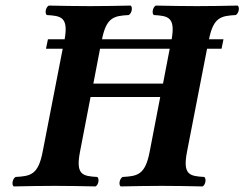

<svg xmlns="http://www.w3.org/2000/svg" viewBox="-20 -667 877 689"><path d="M346 -526C362 -606 390 -610 442 -613C453 -619 457 -641 449 -647C410 -646 341 -645 303 -645C265 -645 193 -646 155 -647C144 -641 140 -619 148 -613C199 -610 226 -606 212 -526H152L145 -492H205L133 -122C117 -39 89 -35 36 -32C25 -26 21 -4 29 2C68 1 139 0 177 0C215 0 285 1 323 2C334 -4 337 -26 329 -32C277 -35 251 -39 267 -122L305 -319H555L517 -122C501 -39 473 -35 420 -32C409 -26 405 -4 413 2C452 1 523 0 561 0C599 0 669 1 707 2C718 -4 721 -26 713 -32C661 -35 635 -39 651 -122L723 -492H775L782 -526H730C746 -606 774 -610 826 -613C837 -619 841 -641 833 -647C794 -646 725 -645 687 -645C649 -645 577 -646 539 -647C528 -641 524 -619 532 -613C583 -610 610 -606 596 -526ZM589 -492 565 -367H315L339 -492Z"/></svg>

Font: Libertinus Serif
Style: Bold Italic
Weight: 700
Italic angle: -12°
Designer: Philipp H. Poll, Khaled Hosny
Foundry: Caleb Maclennan
Version: Version 7.050;RELEASE